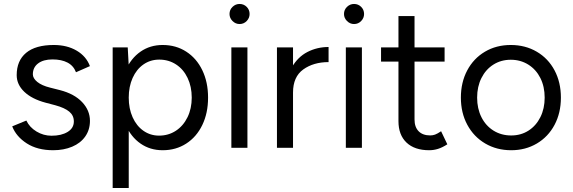

<svg xmlns="http://www.w3.org/2000/svg" viewBox="-20 -736 2854 956"><path d="M40.8 -106.9 111.2 -135.8Q127.2 -101.9 161.9 -81.1Q196.6 -60.2 236.8 -60.2Q285.7 -60.2 316.7 -79.1Q347.7 -98 347.7 -131.2Q347.7 -161.2 324.9 -180.1Q302.2 -199.1 255.4 -211.9L207.2 -224.6Q138.8 -242.9 100.9 -279Q63.1 -315.1 63.1 -361.8Q63.1 -433.8 110 -472.9Q157 -512 248 -512Q313.7 -512 361.6 -483.9Q409.5 -455.8 427.7 -406.8L358.4 -376.3Q345.9 -409 316 -424.5Q286.1 -440.1 241.5 -440.1Q195.7 -440.1 169.7 -420.2Q143.6 -400.4 143.6 -366Q143.6 -346.1 165.8 -328Q187.9 -310 229.4 -299.7L278.5 -287.3Q350.1 -268.8 389 -227.5Q427.9 -186.2 427.9 -134.2Q427.9 -89.9 404.5 -56.5Q381 -23.1 339.3 -5.6Q297.7 12 244.7 12Q166.4 12 113.5 -21.9Q60.6 -55.9 40.8 -106.9Z M541 -500H616L621 -408V200H541ZM579.7 -250Q579.7 -327.2 605.9 -386.5Q632.2 -445.8 679.8 -478.9Q727.3 -512 790 -512Q856 -512 907.3 -478.9Q958.7 -445.8 987.3 -386.4Q1016 -327 1016 -250Q1016 -173 987.3 -113.6Q958.7 -54.2 907.3 -21.1Q856 12 790 12Q727.3 12 679.8 -21.1Q632.2 -54.2 605.9 -113.5Q579.7 -172.8 579.7 -250ZM934.7 -250Q934.7 -304.7 914.1 -347.8Q893.6 -391 856.6 -415.1Q819.6 -439.2 773 -439.2Q728.8 -439.2 694.2 -415.1Q659.7 -391 640.3 -347.8Q621 -304.7 621 -250Q621 -195.4 640.3 -152.2Q659.7 -108.9 694.2 -84.8Q728.7 -60.7 772 -60.7Q818.6 -60.7 855.5 -84.8Q892.5 -109 913.6 -152.2Q934.7 -195.3 934.7 -250Z M1132 -500H1212V0H1132ZM1122.8 -666.3Q1122.8 -687.3 1137.8 -701.8Q1152.8 -716.3 1172.8 -716.3Q1193.8 -716.3 1208.3 -701.8Q1222.8 -687.3 1222.8 -666.3Q1222.8 -646.3 1208.3 -631.3Q1193.8 -616.3 1172.8 -616.3Q1152.8 -616.3 1137.8 -631.3Q1122.8 -646.3 1122.8 -666.3Z M1616 -502V-426.8Q1541 -426.8 1490 -390.2Q1439 -353.5 1439 -275.2L1402.8 -270.8Q1402.8 -347.8 1432.7 -400.1Q1462.5 -452.3 1510.8 -477.2Q1559.2 -502 1616 -502ZM1359 -500H1439V0H1359Z M1702 -500H1782V0H1702ZM1692.8 -666.3Q1692.8 -687.3 1707.8 -701.8Q1722.8 -716.3 1742.8 -716.3Q1763.8 -716.3 1778.3 -701.8Q1792.8 -687.3 1792.8 -666.3Q1792.8 -646.3 1778.3 -631.3Q1763.8 -616.3 1742.8 -616.3Q1722.8 -616.3 1707.8 -631.3Q1692.8 -646.3 1692.8 -666.3Z M1964 -133V-656H2044V-141.2Q2044 -103.2 2064.5 -82.4Q2085 -61.7 2122.3 -61.7Q2134.5 -61.7 2146.1 -65.8Q2157.7 -70 2176.3 -82.5L2207.3 -17.5Q2182.3 -1.3 2160.8 5.3Q2139.3 12 2117 12Q2044.2 12 2004.1 -26.1Q1964 -64.2 1964 -133ZM1877.3 -500H2193.7V-429.2H1877.3Z M2274.8 -250Q2274.8 -326 2306.4 -385.5Q2338 -445 2394.5 -478.5Q2451 -512 2523.3 -512Q2595.6 -512 2652.7 -478.5Q2709.7 -445 2741.3 -385.5Q2772.8 -326 2772.8 -250Q2772.8 -174 2741.3 -114.5Q2709.7 -55 2653.2 -21.5Q2596.6 12 2525.4 12Q2453.1 12 2396 -21.5Q2339 -55 2306.9 -114.5Q2274.8 -174 2274.8 -250ZM2692 -250Q2692 -304.7 2670.6 -347.5Q2649.1 -390.2 2610.4 -414.4Q2571.6 -438.5 2523.3 -438.5Q2475 -438.5 2436.7 -414.4Q2398.5 -390.2 2377.1 -347.4Q2355.7 -304.6 2355.7 -250Q2355.7 -195.4 2377.1 -152.6Q2398.5 -109.8 2437.3 -85.6Q2476.1 -61.5 2525.3 -61.5Q2573.7 -61.5 2611.4 -85.6Q2649.2 -109.8 2670.6 -152.6Q2692 -195.4 2692 -250Z"/></svg>

Font: Oak Sans Light
Style: Regular
Weight: 400
Designer: Erik Kennedy, Walven
Foundry: Erik Kennedy, Walven
Version: Version 1.100;Glyphs 3.1.2 (3151)